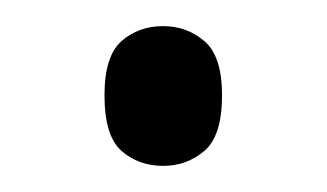

<svg xmlns="http://www.w3.org/2000/svg" viewBox="-20 -121 250 147"><path d="M105 6Q86 6 73 -5.5Q60 -17 60 -48Q60 -78 73 -89.5Q86 -101 105 -101Q123 -101 136.5 -89.5Q150 -78 150 -48Q150 -17 136.5 -5.5Q123 6 105 6Z"/></svg>

Font: Noto Serif Hebrew SemiCondensed Light
Style: Regular
Weight: 300
Width: 4
Designer: Monotype Design Team
Foundry: Monotype Imaging Inc.
Version: Version 2.004; ttfautohint (v1.8.4.7-5d5b)